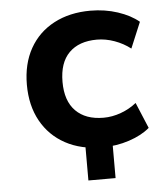

<svg xmlns="http://www.w3.org/2000/svg" viewBox="-48 -552 628 725"><g transform="rotate(-5 265.5 -189.0)"><path d="M258 130V-55H361V130ZM321 10Q241 10 182 -22Q123 -54 90.5 -112.5Q58 -171 58 -250Q58 -329 90.5 -387Q123 -445 182.5 -476.5Q242 -508 321 -508Q376 -508 424.5 -492Q473 -476 504 -450L463 -352Q436 -373 402.5 -385Q369 -397 336 -397Q268 -397 230.5 -359.5Q193 -322 193 -249Q193 -177 230.5 -139Q268 -101 336 -101Q369 -101 402 -113Q435 -125 461 -146L502 -48Q472 -22 423.5 -6Q375 10 321 10Z"/></g></svg>

Font: Nunito Sans 8pt
Style: Bold
Weight: 700
Version: Version 3.101;gftools[0.9.27]